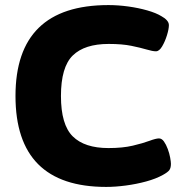

<svg xmlns="http://www.w3.org/2000/svg" viewBox="-20 -728 720 756"><path d="M398 8Q41 8 41 -350Q41 -708 407 -708Q445 -708 485 -702.5Q525 -697 560 -687Q595 -677 616 -664Q629 -657 637 -648Q645 -639 645 -629Q645 -614 637.5 -589.5Q630 -565 618.5 -545.5Q607 -526 594 -526Q581 -526 557.5 -533Q534 -540 497.5 -547.5Q461 -555 408 -555Q313 -555 266.5 -509.5Q220 -464 220 -350Q220 -237 266.5 -191Q313 -145 407 -145Q463 -145 503 -154.5Q543 -164 568.5 -173.5Q594 -183 606 -183Q617 -183 625.5 -171Q634 -159 640.5 -141.5Q647 -124 650 -107.5Q653 -91 653 -83Q653 -67 647 -58.5Q641 -50 621 -39Q594 -24 555.5 -13.5Q517 -3 475.5 2.5Q434 8 398 8Z"/></svg>

Font: Asap Semi Expanded ExtraBold
Style: Regular
Weight: 800
Width: 6
Designer: Pablo Cosgaya
Foundry: Omnibus-Type
Version: Version 3.001; ttfautohint (v1.8.4.7-5d5b)